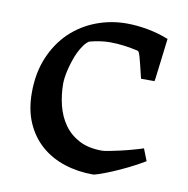

<svg xmlns="http://www.w3.org/2000/svg" viewBox="-64 -572 630 644"><g transform="rotate(10 250.5 -249.5)"><path d="M43.9 -225.1Q43.9 -293 66.4 -345.9Q88.9 -398.9 126.7 -435.1Q164.6 -471.2 214.1 -490Q263.7 -508.8 317.4 -508.8Q351.6 -508.8 389.2 -502Q426.8 -495.1 460.9 -481.4Q460.4 -478 459 -466.1Q457.5 -454.1 455.6 -437.7Q453.6 -421.4 451.4 -403.3Q449.2 -385.3 447.3 -369.9Q445.3 -354.5 444.1 -344.5Q442.9 -334.5 442.4 -334.5H396.5Q390.1 -360.8 386 -377.9Q381.8 -395 378.9 -405.3Q376 -415.5 373.8 -419.9Q371.6 -424.3 368.7 -425.3Q344.7 -430.7 321.3 -433.8Q297.9 -437 272.5 -437Q256.3 -437 238.3 -434.3Q220.2 -431.6 203.1 -426.8Q193.4 -420.4 185.1 -408.7Q176.8 -397 169.9 -382.8Q163.1 -368.7 158 -353Q152.8 -337.4 149.2 -322.5Q145.5 -307.6 143.8 -294.9Q142.1 -282.2 142.1 -274.4Q142.1 -235.4 151.1 -199.2Q160.2 -163.1 179.9 -135.3Q199.7 -107.4 231.4 -90.8Q263.2 -74.2 309.1 -74.2Q316.4 -74.2 333 -77.4Q349.6 -80.6 369.9 -85.2Q390.1 -89.8 410.6 -95.5Q431.2 -101.1 446.8 -106.4L462.9 -65.4Q435.5 -48.8 407.5 -35.2Q379.4 -21.5 355.5 -11.5Q331.5 -1.5 314.7 4.2Q297.9 9.8 293.9 9.8Q241.2 9.8 195.6 -5.1Q149.9 -20 116.2 -49.6Q82.5 -79.1 63.2 -123Q43.9 -167 43.9 -225.1Z"/></g></svg>

Font: Donegal One
Style: Regular
Weight: 400
Designer: Gary Lonergan
Foundry: Sorkin Type Co.
Version: Version 1.004